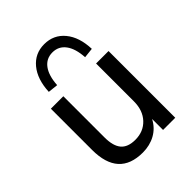

<svg xmlns="http://www.w3.org/2000/svg" viewBox="-213 -864 991 991"><g transform="rotate(-45 282.5 -369.0)"><path d="M247 9Q71 9 71 -186V-487H162V-186Q162 -124 187 -94.5Q212 -65 266 -65Q326 -65 363.5 -105Q401 -145 401 -211V-487H492V0H403V-80Q380 -36 339 -13.5Q298 9 247 9ZM180 -550 125 -556Q129 -644 171.5 -695.5Q214 -747 282 -747Q351 -747 393.5 -695.5Q436 -644 439 -556L384 -550Q380 -616 353.5 -651.5Q327 -687 282 -687Q237 -687 210.5 -651.5Q184 -616 180 -550Z"/></g></svg>

Font: Nunito Sans Medium
Style: Regular
Weight: 500
Designer: Vernon Adams
Foundry: Vernon Adams
Version: Version 3.101; ttfautohint (v1.8.4.7-5d5b);gftools[0.9.27]